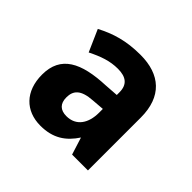

<svg xmlns="http://www.w3.org/2000/svg" viewBox="-101 -826 565 565"><g transform="rotate(45 181.5 -544.0)"><path d="M189 -722C130 -722 88 -709 46 -687L76 -619C110 -636 138 -646 171 -646C205 -646 223 -632 223 -600V-589L180 -586C82 -582 25 -554 25 -476C25 -407 66 -366 128 -366C180 -366 212 -388 237 -426L254 -372H320V-592C320 -679 271 -722 189 -722ZM185 -528 223 -531V-515C223 -472 203 -440 162 -440C137 -440 123 -453 123 -479C123 -507 137 -525 185 -528Z"/></g></svg>

Font: Noto Sans Lao Looped SemiCondensed
Style: Bold
Weight: 700
Width: 4
Designer: Mark Frömberg, Ben Mitchell
Foundry: The Fontpad Ltd
Version: Version 1.002